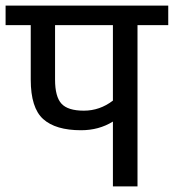

<svg xmlns="http://www.w3.org/2000/svg" viewBox="-30 -667 622 687"><path d="M572 -647V-577H462V0H374V-232Q324 -201 260 -201Q169 -201 124.5 -241Q80 -281 80 -382V-577H-10V-647ZM374 -307V-577H167V-382Q167 -321 190 -296Q213 -271 270 -271Q327 -271 374 -307Z"/></svg>

Font: Biryani
Style: Regular
Weight: 400
Designer: Dan Reynolds and Mathieu Reguer
Foundry: Dan Reynolds and Mathieu Reguer
Version: Version 1.004; ttfautohint (v1.1) -l 5 -r 5 -G 72 -x 0 -D la